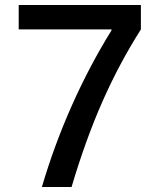

<svg xmlns="http://www.w3.org/2000/svg" viewBox="-20 -750 640 770"><path d="M148 0Q197 -167 268 -326.5Q339 -486 427 -628V-632H55V-730H545V-632Q458 -495 390.5 -342Q323 -189 267 0Z"/></svg>

Font: M PLUS Code Latin 60 Medium
Style: Regular
Weight: 500
Width: 7
Monospace: yes
Designer: Coji Morishita
Foundry: UNDERFOREST DESIGN
Version: Version 1.005; ttfautohint (v1.8.3)